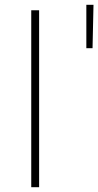

<svg xmlns="http://www.w3.org/2000/svg" viewBox="-20 -785 412 805"><path d="M111 0H144V-742H111ZM342 -583H368L372 -765H342Z"/></svg>

Font: Chess Sans ExtraLight
Style: Regular
Weight: 275
Designer: Wolf Bōese
Foundry: Wolf Bōese
Version: Version 7.223;Glyphs 3.3 (3306)